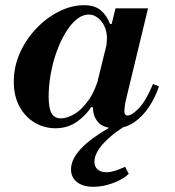

<svg xmlns="http://www.w3.org/2000/svg" viewBox="-20 -482 672 738"><path d="M193 11Q151 11 114.5 -10Q78 -31 55.5 -71.5Q33 -112 33 -168Q33 -226 56.5 -278.5Q80 -331 119.5 -372.5Q159 -414 207 -438Q255 -462 303 -462Q343 -462 366 -443.5Q389 -425 403 -390H410L388 -299Q389 -309 390 -317.5Q391 -326 391 -334Q391 -374 369.5 -400Q348 -426 322 -426Q296 -426 273 -406.5Q250 -387 230.5 -354Q211 -321 196.5 -280Q182 -239 174.5 -195Q167 -151 167 -110Q167 -65 178.5 -46Q190 -27 214 -27Q237 -27 265 -43Q293 -59 320 -96.5Q347 -134 364 -199L337 -70H330Q311 -39 275.5 -14Q240 11 193 11ZM420 11Q396 11 377.5 2.5Q359 -6 348 -25Q337 -44 337 -73Q337 -86 339.5 -102Q342 -118 351 -153L424 -450H549L465 -102Q461 -85 459.5 -73Q458 -61 458 -55Q458 -38 471 -38Q486 -38 513 -65Q540 -92 568 -159L591 -150Q578 -110 554 -73Q530 -36 496.5 -12.5Q463 11 420 11ZM339 236Q299 236 276 218Q253 200 253 169Q253 126 299.5 81Q346 36 442 -14L485 -12Q421 24 382 64.5Q343 105 343 140Q343 159 355.5 169.5Q368 180 389 180Q403 180 420 175Q437 170 461 159L475 186Q454 207 415 221.5Q376 236 339 236Z"/></svg>

Font: Libre Bodoni SemiBold
Style: Italic
Weight: 600
Italic angle: -13°
Version: Version 2.003